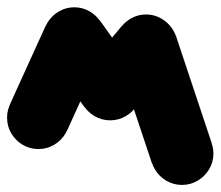

<svg xmlns="http://www.w3.org/2000/svg" viewBox="-57 -508 615 535"><path d="M-37.3 -180Q-37.3 -156.3 -25.5 -136.3Q-13.7 -116.3 6.3 -104.5Q26.3 -92.7 50 -92.7Q73.7 -92.7 93.7 -104.5Q113.7 -116.3 125.7 -136.3Q137.7 -156.3 137.7 -180Q137.7 -203.7 125.7 -223.7Q113.7 -243.7 93.7 -255.7Q73.7 -267.7 50 -267.7Q26.3 -267.7 6.3 -255.7Q-13.7 -243.7 -25.5 -223.7Q-37.3 -203.7 -37.3 -180Z M-29.7 -216.3 129.7 -143.7 229.7 -363.7 70.3 -436.3Z M62.7 -400Q62.7 -376.3 74.5 -356.3Q86.3 -336.3 106.3 -324.5Q126.3 -312.7 150 -312.7Q173.7 -312.7 193.7 -324.5Q213.7 -336.3 225.7 -356.3Q237.7 -376.3 237.7 -400Q237.7 -423.7 225.7 -443.7Q213.7 -463.7 193.7 -475.7Q173.7 -487.7 150 -487.7Q126.3 -487.7 106.3 -475.7Q86.3 -463.7 74.5 -443.7Q62.7 -423.7 62.7 -400Z M221.3 -451 78.7 -349 178.7 -209 321.3 -311Z M162.7 -260Q162.7 -236.3 174.5 -216.3Q186.3 -196.3 206.3 -184.5Q226.3 -172.7 250 -172.7Q273.7 -172.7 293.7 -184.5Q313.7 -196.3 325.7 -216.3Q337.7 -236.3 337.7 -260Q337.7 -283.7 325.7 -303.7Q313.7 -323.7 293.7 -335.7Q273.7 -347.7 250 -347.7Q226.3 -347.7 206.3 -335.7Q186.3 -323.7 174.5 -303.7Q162.7 -283.7 162.7 -260Z M182.7 -316 317.3 -204 417.3 -324 282.7 -436Z M262.7 -380Q262.7 -356.3 274.5 -336.3Q286.3 -316.3 306.3 -304.5Q326.3 -292.7 350 -292.7Q373.7 -292.7 393.7 -304.5Q413.7 -316.3 425.7 -336.3Q437.7 -356.3 437.7 -380Q437.7 -403.7 425.7 -423.7Q413.7 -443.7 393.7 -455.7Q373.7 -467.7 350 -467.7Q326.3 -467.7 306.3 -455.7Q286.3 -443.7 274.5 -423.7Q262.7 -403.7 262.7 -380Z M433.3 -408 266.7 -352 366.7 -52 533.3 -108Z M362.7 -80Q362.7 -56.3 374.5 -36.3Q386.3 -16.3 406.3 -4.5Q426.3 7.3 450 7.3Q473.7 7.3 493.7 -4.5Q513.7 -16.3 525.7 -36.3Q537.7 -56.3 537.7 -80Q537.7 -103.7 525.7 -123.7Q513.7 -143.7 493.7 -155.7Q473.7 -167.7 450 -167.7Q426.3 -167.7 406.3 -155.7Q386.3 -143.7 374.5 -123.7Q362.7 -103.7 362.7 -80Z"/></svg>

Font: Linefont Thin
Style: Regular
Weight: 100
Monospace: yes
Version: Version 3.002;gftools[0.9.33]